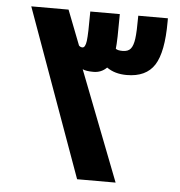

<svg xmlns="http://www.w3.org/2000/svg" viewBox="-50 -721 719 769"><g transform="rotate(5 309.5 -337.0)"><path d="M44.9 -673.8H194.8L249 -534.2Q254.9 -527.8 263.2 -527.8Q274.9 -527.8 278.6 -555.4Q282.2 -583 282.2 -673.8H400.9Q400.9 -564 397 -534.2Q404.3 -527.8 424.8 -527.8Q446.8 -527.8 457 -540.3Q467.3 -552.7 471.2 -581.1Q475.1 -609.4 475.1 -673.8H594.2V-660.2Q594.2 -537.6 560.8 -485.4Q527.3 -433.1 449.2 -433.1Q401.4 -433.1 369.1 -456.1Q347.2 -434.1 315.9 -434.1Q285.6 -434.1 272 -440.9L442.9 0H288.1Z"/></g></svg>

Font: DroidArabicKufi-Bold
Style: Bold
Weight: 700
Designer: Pascal Zoghbi
Foundry: Ascender Corporation
Version: Version 1.00